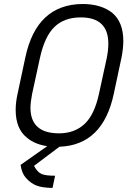

<svg xmlns="http://www.w3.org/2000/svg" viewBox="-20 -719 649 951"><path d="M57.6 -174.8Q57.6 -212.9 67.4 -255.9L105.5 -434.6Q161.1 -697.3 388.7 -699.2Q480.5 -699.2 536.1 -655.3Q590.8 -609.4 590.8 -515.6Q590.8 -480.5 582 -434.6L543.9 -255.9Q490.2 0 274.4 7.8L148.4 102.5Q166 134.8 186.5 143.1Q207 151.4 252.9 151.4L240.2 211.9Q187.5 210.9 159.7 199.7Q131.8 188.5 108.4 162.1Q87.9 139.6 82 97.7L213.9 4.9Q152.3 -3.9 113.3 -37.1Q57.6 -81.1 57.6 -174.8ZM469.7 -252 508.8 -431.6Q516.6 -470.7 516.6 -502.9Q516.6 -632.8 379.9 -632.8Q298.8 -632.8 250 -585.9Q201.2 -539.1 177.7 -431.6L138.7 -252Q130.9 -210.9 130.9 -185.5Q130.9 -58.6 272.5 -58.6Q349.6 -58.6 399.4 -105.5Q447.3 -150.4 469.7 -252Z"/></svg>

Font: Dinish
Style: Italic
Weight: 400
Italic angle: -12°
Designer: Bert Driehuis
Foundry: Playbeing
Version: Version 3.002; git-62d0f29-release